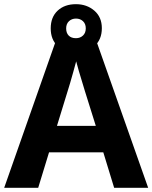

<svg xmlns="http://www.w3.org/2000/svg" viewBox="-20 -900 730 920"><path d="M527 0 475 -170H215L163 0H0L252 -717H437L690 0ZM387 -463Q382 -480 374 -506Q366 -532 358 -559Q350 -586 345 -606Q340 -586 331.5 -556.5Q323 -527 315.5 -500.5Q308 -474 304 -463L253 -297H439ZM344.1 -648Q290 -648 256.5 -679Q223 -710 223 -764Q223 -818 256.3 -849Q289.5 -880 343.9 -880Q396 -880 432 -849Q468 -818 468 -765.1Q468 -710 432.5 -679Q397 -648 344.1 -648ZM344 -717Q364 -717 377.5 -729.6Q391 -742.2 391 -764.1Q391 -786 377.6 -798.5Q364.2 -811 344.1 -811Q324 -811 310.5 -798.4Q297 -785.8 297 -763.9Q297 -742 309.2 -729.5Q321.3 -717 344 -717Z"/></svg>

Font: Noto Sans Tamil
Style: Regular
Weight: 400
Designer: Jelle Bosma - Monotype Design Team
Foundry: Monotype Imaging Inc.
Version: Version 2.003